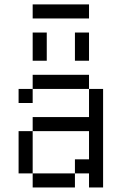

<svg xmlns="http://www.w3.org/2000/svg" viewBox="-20 -832 540 852"><path d="M375 -750V-812.5H125V-750ZM125 -62.5V0H312.5V-62.5ZM125 -62.5V-250H62.5V-62.5ZM375 -62.5V0H437.5V-437.5H375Q375 -437.5 375 -312.5H125V-250H375Q375 -250 375 -125H312.5V-62.5ZM125 -437.5H62.5V-375H125ZM125 -437.5H375V-500H125ZM125 -687.5Q125 -687.5 125 -562.5H187.5Q187.5 -562.5 187.5 -687.5ZM312.5 -687.5Q312.5 -687.5 312.5 -562.5H375Q375 -562.5 375 -687.5Z"/></svg>

Font: Unifont
Style: Regular
Weight: 500
Version: Version 15.1.04